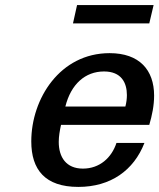

<svg xmlns="http://www.w3.org/2000/svg" viewBox="-20 -722 626 755"><path d="M567 -630 584 -702H283L267 -630ZM103 -166C103 -55 157 13 288 13C415 13 506 -52 548 -160H438C419 -102 372 -59 306 -59C240 -59 211 -104 211 -164C211 -185 215 -209 220 -231H567C578 -268 586 -307 586 -346C586 -447 528 -513 411 -513C216 -513 103 -334 103 -166ZM237 -303C259 -391 315 -441 389 -441C457 -441 479 -397 479 -348C479 -334 477 -318 473 -303Z"/></svg>

Font: Perun Medium Italic
Style: Regular
Weight: 500
Italic angle: -12°
Foundry: Copyright (c) Stefan Peev, Context Ltd, 2016
Version: Version 1.026